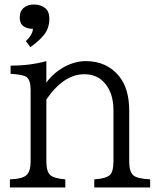

<svg xmlns="http://www.w3.org/2000/svg" viewBox="-20 -831 700 851"><path d="M114.7 -622.1 94.7 -648.9Q124.5 -676.8 126 -703.1Q100.1 -703.1 83.7 -715.1Q67.4 -727.1 67.4 -753.9Q67.4 -781.2 85 -796.1Q102.5 -811 130.4 -811Q159.7 -811 179.2 -795.9Q198.7 -780.8 198.7 -748.5Q198.7 -706.1 175.5 -677.2Q152.3 -648.4 114.7 -622.1ZM269.5 0H23.9V-36.1Q80.1 -38.1 97.7 -55.2Q115.7 -71.8 115.7 -116.2V-433.1Q115.7 -476.6 96.7 -490.2Q82 -500.5 26.9 -503.9V-540Q112.8 -540 185.5 -560.1V-464.8Q217.8 -509.8 269 -536.6Q314.5 -560.1 360.4 -560.1Q453.6 -560.1 508.3 -492.7Q552.7 -438 552.7 -339.8V-116.2Q552.7 -69.3 571.3 -53.7Q587.9 -39.1 645.5 -36.1V0H397.9V-36.1Q448.7 -39.1 466.8 -55.2Q482.9 -69.3 482.9 -116.2V-342.8Q482.9 -415 446.8 -459.5Q412.6 -502 354 -502Q262.2 -502 185.5 -390.1V-116.2Q185.5 -70.8 202.6 -55.2Q219.2 -40 269.5 -36.1Z"/></svg>

Font: BIZ UDPMincho
Style: Regular
Weight: 400
Designer: TypeBank Co., Ltd.
Foundry: Morisawa Inc.
Version: Version 1.06